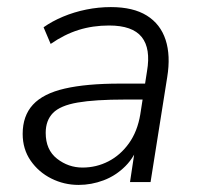

<svg xmlns="http://www.w3.org/2000/svg" viewBox="-20 -514 562 542"><path d="M202 8Q161 8 125 -10Q89 -28 66.5 -60.5Q44 -93 44 -136Q44 -187 73 -218.5Q102 -250 163 -264Q224 -278 319 -278H400L393 -233H333Q248 -233 199 -224.5Q150 -216 129.5 -195Q109 -174 109 -139Q109 -91 141 -66Q173 -41 213 -41Q252 -41 286 -58.5Q320 -76 344 -109.5Q368 -143 376 -191L395 -313Q406 -377 380 -409.5Q354 -442 288 -442Q242 -442 202 -429.5Q162 -417 123 -390L103 -437Q127 -454 158 -467Q189 -480 223.5 -487Q258 -494 293 -494Q356 -494 394.5 -470Q433 -446 447.5 -401.5Q462 -357 452 -296L405 0H347L364 -113H374Q361 -72 334 -45Q307 -18 272.5 -5Q238 8 202 8Z"/></svg>

Font: Nunito Sans 12pt ExtraLight 12pt Light
Style: Italic
Weight: 300
Italic angle: -9°
Version: Version 3.101;gftools[0.9.27]